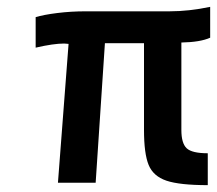

<svg xmlns="http://www.w3.org/2000/svg" viewBox="-20 -533 633 560"><path d="M509 -409V-154Q509 -115 524.5 -100.5Q540 -86 586 -86V7Q504 7 465.5 -6Q427 -19 413.5 -52Q400 -85 400 -154V-407H286L259 0H149L180 -405L167 -406Q136 -406 84 -394V-483Q107 -490 147 -495Q187 -500 230 -500H475Q531 -500 593 -513V-423Q564 -410 509 -409Z"/></svg>

Font: Cairo SemiBold
Style: Italic
Weight: 600
Italic angle: -13°
Designer: Mohamed Gaber, Accademia di Belle Arti di Urbino and others
Foundry: Kief Type Foundry, Accademia di Belle Arti di Urbino and others
Version: Version 3.011